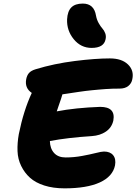

<svg xmlns="http://www.w3.org/2000/svg" viewBox="-20 -1076 754 1062"><path d="M486.8 -811Q427.2 -811 387.9 -859.1Q348.6 -907.2 351.1 -969.2Q353.5 -1013.7 374.5 -1034.9Q395.5 -1056.2 438 -1056.2Q500.5 -1056.2 511.2 -988.8Q515.1 -967.3 525.6 -948.5Q536.1 -929.7 546.1 -918.7Q556.2 -907.7 562 -892.1Q567.9 -876.5 564 -858.9Q554.7 -811 486.8 -811ZM336.9 -34.2Q274.4 -34.2 225.3 -49.8Q176.3 -65.4 146 -92.8Q115.7 -120.1 97.2 -158Q78.6 -195.8 76.9 -240.2Q75.2 -284.7 84 -334Q110.4 -464.8 155.8 -562Q115.7 -588.9 125 -638.2Q128.9 -658.7 140.1 -671.9Q151.4 -685.1 176.8 -692.9Q278.8 -724.1 393.3 -738.5Q507.8 -752.9 587.9 -752.9Q653.3 -752.9 687.7 -719.7Q722.2 -686.5 711.9 -638.2Q708 -615.2 689.9 -600.6Q671.9 -585.9 641.1 -585.9Q622.1 -585.9 602.8 -585.4Q583.5 -585 562.7 -583.3Q542 -581.5 525.6 -580.3Q509.3 -579.1 487.1 -576.7Q464.8 -574.2 452.1 -572.8Q439.5 -571.3 416.5 -567.9Q393.6 -564.5 385 -563.2Q376.5 -562 353 -558.3Q329.6 -554.7 325.2 -554.2Q322.3 -543 317.4 -528.6Q312.5 -514.2 305.4 -493.9Q298.3 -473.6 293.9 -460Q397.5 -480 534.2 -484.9Q620.6 -484.9 606.9 -409.2Q598.1 -370.1 565.7 -348.1Q533.2 -326.2 487.8 -323.2Q353 -314.5 255.9 -295.9Q256.8 -254.4 279.3 -229.7Q301.8 -205.1 342.8 -205.1Q388.7 -205.1 433.6 -213.4Q478.5 -221.7 510 -229.7Q541.5 -237.8 555.2 -237.8Q589.4 -237.8 606 -217.3Q622.6 -196.8 616.2 -161.1Q603.5 -99.6 532 -66.9Q460.4 -34.2 336.9 -34.2Z"/></svg>

Font: Shantell Sans Bouncy
Style: Italic
Weight: 800
Italic angle: -11.31°
Designer: Stephen Nixon, Anya Danilova, Shantell Martin
Foundry: Arrow Type
Version: Version 1.006;[9816181b4]